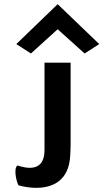

<svg xmlns="http://www.w3.org/2000/svg" viewBox="-20 -782 529 919"><path d="M69 105C146 127 307 138 316 -37C317 -55 318 -73 318 -92V-482H193V-63C193 44 105 24 64 10C42 24 61 96 69 105ZM58 -571 128 -526 256 -642 385 -526 455 -571 256 -762Z"/></svg>

Font: Bluebird
Style: Nrw
Weight: 400
Designer: Jasper
Foundry: Cannot Into Space Fonts
Version: Version 0.98